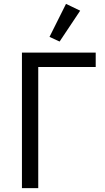

<svg xmlns="http://www.w3.org/2000/svg" viewBox="-20 -969 539 989"><path d="M287 -755 393 -914 320 -949 235 -779ZM93 -698V0H177V-624H473V-698Z"/></svg>

Font: Braiins Sans
Style: Regular
Weight: 400
Designer: Mike Abbink, Paul van der Laan, Pieter van Rosmalen, Jiri Chlebus, Lubos Buracinsky
Foundry: Bold Monday, Sudetype
Version: Version 1.000;hotconv 1.0.109;makeotfexe 2.5.65596